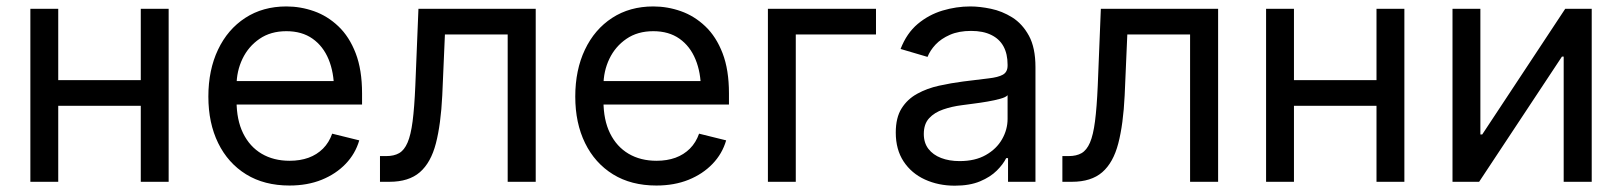

<svg xmlns="http://www.w3.org/2000/svg" viewBox="-20 -570 5086 602"><path d="M441.4 -318.8V-238.3H142.1V-318.8ZM162.6 -542.5V0H75.2V-542.5ZM508.8 -542.5V0H421.4V-542.5Z M887.7 11.7Q808.6 11.7 751.7 -23.4Q694.8 -58.6 664.1 -121.3Q633.3 -184.1 633.3 -267.1Q633.3 -350.6 663.6 -414.3Q693.8 -478 749 -513.9Q804.2 -549.8 877.9 -549.8Q922.4 -549.8 964.6 -534.9Q1006.8 -520 1041 -487.5Q1075.2 -455.1 1095.2 -403.1Q1115.2 -351.1 1115.2 -277.3V-242.2H691.4V-315.9H1067.9L1027.3 -289.1Q1027.3 -342.8 1010.3 -384Q993.2 -425.3 960 -448.7Q926.8 -472.2 877.9 -472.2Q828.6 -472.2 793.7 -448.2Q758.8 -424.3 740.2 -385.5Q721.7 -346.7 721.7 -301.8V-253.9Q721.7 -193.8 742.4 -151.9Q763.2 -109.9 800.5 -87.9Q837.9 -65.9 888.2 -65.9Q920.9 -65.9 947.3 -75.4Q973.6 -85 992.7 -104Q1011.7 -123 1021.5 -150.9L1106.4 -129.9Q1094.2 -87.9 1063.7 -56.2Q1033.2 -24.4 988.5 -6.3Q943.8 11.7 887.7 11.7Z M1171.4 0V-80.6H1190.9Q1215.3 -80.6 1231.4 -89.8Q1247.6 -99.1 1257.8 -122.8Q1268.1 -146.5 1273.7 -189.7Q1279.3 -232.9 1282.2 -301.3L1292 -542.5H1659.7V0H1571.8V-461.9H1375L1366.7 -271Q1362.3 -180.7 1346.7 -120.4Q1331.1 -60.1 1296.4 -30Q1261.7 0 1201.2 0Z M2038.1 11.7Q1959 11.7 1902.1 -23.4Q1845.2 -58.6 1814.5 -121.3Q1783.7 -184.1 1783.7 -267.1Q1783.7 -350.6 1814 -414.3Q1844.2 -478 1899.4 -513.9Q1954.6 -549.8 2028.3 -549.8Q2072.8 -549.8 2115 -534.9Q2157.2 -520 2191.4 -487.5Q2225.6 -455.1 2245.6 -403.1Q2265.6 -351.1 2265.6 -277.3V-242.2H1841.8V-315.9H2218.3L2177.7 -289.1Q2177.7 -342.8 2160.6 -384Q2143.6 -425.3 2110.4 -448.7Q2077.1 -472.2 2028.3 -472.2Q1979 -472.2 1944.1 -448.2Q1909.2 -424.3 1890.6 -385.5Q1872.1 -346.7 1872.1 -301.8V-253.9Q1872.1 -193.8 1892.8 -151.9Q1913.6 -109.9 1950.9 -87.9Q1988.3 -65.9 2038.6 -65.9Q2071.3 -65.9 2097.7 -75.4Q2124 -85 2143.1 -104Q2162.1 -123 2171.9 -150.9L2256.8 -129.9Q2244.6 -87.9 2214.1 -56.2Q2183.6 -24.4 2138.9 -6.3Q2094.2 11.7 2038.1 11.7Z M2726.6 -542.5V-461.9H2475.1V0H2387.7V-542.5Z M2973.6 12.2Q2922.4 12.2 2880.1 -7.1Q2837.9 -26.4 2813.2 -63.7Q2788.6 -101.1 2788.6 -154.3Q2788.6 -201.2 2806.9 -230.2Q2825.2 -259.3 2856 -276.1Q2886.7 -293 2924.3 -301.3Q2961.9 -309.6 3000 -314.5Q3048.8 -320.8 3079.3 -324.2Q3109.9 -327.6 3124.5 -335.9Q3139.2 -344.2 3139.2 -364.3V-367.2Q3139.2 -400.9 3126.5 -424.3Q3113.8 -447.8 3088.1 -460.4Q3062.5 -473.1 3024.9 -473.1Q2986.3 -473.1 2958.5 -460.9Q2930.7 -448.7 2913.3 -430.2Q2896 -411.6 2888.2 -391.6L2803.7 -416.5Q2822.8 -465.8 2857.4 -494.9Q2892.1 -523.9 2935.3 -536.9Q2978.5 -549.8 3022.5 -549.8Q3051.8 -549.8 3086.9 -542.5Q3122.1 -535.2 3153.8 -515.4Q3185.5 -495.6 3206.1 -458Q3226.6 -420.4 3226.6 -359.4V0H3140.6V-74.2H3134.8Q3125.5 -55.2 3105.5 -35.2Q3085.4 -15.1 3053 -1.5Q3020.5 12.2 2973.6 12.2ZM2988.8 -64.9Q3037.6 -64.9 3071 -84Q3104.5 -103 3121.8 -133.3Q3139.2 -163.6 3139.2 -197.3V-271.5Q3133.8 -265.1 3116.2 -260.3Q3098.6 -255.4 3075.9 -251.5Q3053.2 -247.6 3031.5 -244.9Q3009.8 -242.2 2996.1 -240.2Q2964.8 -236.3 2937.3 -226.8Q2909.7 -217.3 2893.1 -199.2Q2876.5 -181.2 2876.5 -149.9Q2876.5 -122.1 2890.9 -103.3Q2905.3 -84.5 2930.7 -74.7Q2956.1 -64.9 2988.8 -64.9Z M3311 0V-80.6H3330.6Q3355 -80.6 3371.1 -89.8Q3387.2 -99.1 3397.5 -122.8Q3407.7 -146.5 3413.3 -189.7Q3418.9 -232.9 3421.9 -301.3L3431.6 -542.5H3799.3V0H3711.4V-461.9H3514.6L3506.3 -271Q3502 -180.7 3486.3 -120.4Q3470.7 -60.1 3436 -30Q3401.4 0 3340.8 0Z M4315.9 -318.8V-238.3H4016.6V-318.8ZM4037.1 -542.5V0H3949.7V-542.5ZM4383.3 -542.5V0H4295.9V-542.5Z M4970.7 0H4882.8V-392.6H4877.4L4617.7 0H4534.2V-542.5H4621.6V-148.4H4627.4L4887.7 -542.5H4970.7Z"/></svg>

Font: Inter 16pt
Style: Regular
Weight: 400
Version: Version 4.001;git-66647c0bb